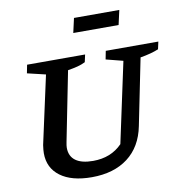

<svg xmlns="http://www.w3.org/2000/svg" viewBox="-92 -945 999 1043"><g transform="rotate(-10 407.0 -423.5)"><path d="M331 11Q220 11 158 -35Q96 -81 96 -162Q96 -179 100 -207L182 -582L81 -606L90 -652H410L401 -611Q381 -601 358 -595Q335 -589 304 -584L228 -201Q226 -191 225 -183.5Q224 -176 224 -170Q224 -123 257 -99Q290 -75 353 -75Q452 -75 514 -139L609 -582L515 -606L524 -652H814L805 -611Q764 -594 704 -584L630 -218Q608 -107 530.5 -48Q453 11 331 11ZM367 -778 385 -858H635L617 -778Z"/></g></svg>

Font: Piazzolla SC SemiBold
Style: Italic
Weight: 600
Italic angle: -11.3°
Designer: Juan Pablo del Peral
Foundry: Huerta Tipografica
Version: Version 1.330